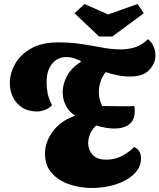

<svg xmlns="http://www.w3.org/2000/svg" viewBox="-20 -915 794 956"><path d="M166 -360Q120 -360 89.5 -380Q59 -400 44 -432Q29 -464 29 -501Q29 -549 54.5 -595.5Q80 -642 133.5 -673Q187 -704 272 -704Q333 -704 387.5 -695.5Q442 -687 490 -678Q538 -669 581 -669Q620 -669 653.5 -680Q687 -691 717 -720Q735 -705 744.5 -683.5Q754 -662 754 -639Q754 -600 723.5 -567Q693 -534 628 -534Q597 -534 566.5 -540Q536 -546 506 -556Q489 -534 480.5 -508.5Q472 -483 472 -457Q472 -420 489 -387Q516 -387 543.5 -386.5Q571 -386 590 -386Q608 -386 623.5 -386Q639 -386 649 -387Q651 -371 651 -363Q651 -317 623.5 -296Q596 -275 549 -275Q511 -275 459 -290Q439 -272 429 -248.5Q419 -225 419 -202Q419 -170 440.5 -145Q462 -120 510 -120Q584 -120 648 -183Q682 -168 682 -127Q682 -81 646.5 -47.5Q611 -14 555 3.5Q499 21 438 21Q379 21 325.5 3Q272 -15 238 -53Q204 -91 204 -151Q204 -207 242.5 -260Q281 -313 354 -339Q323 -359 307.5 -390Q292 -421 292 -456Q292 -497 314.5 -538Q337 -579 383 -607L380 -613Q354 -624 340 -627.5Q326 -631 311 -631Q266 -631 239 -597Q212 -563 212 -506Q212 -477 217 -451Q222 -425 239 -391Q224 -375 203 -367.5Q182 -360 166 -360ZM474 -733 351 -849 401 -895 518 -843 665 -895 696 -849 539 -733Z"/></svg>

Font: Sansita Swashed ExtraBold
Style: Regular
Weight: 800
Designer: Pablo Cosgaya
Foundry: Omnibus-Type
Version: Version 1.003; ttfautohint (v1.8.3)